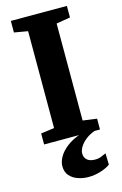

<svg xmlns="http://www.w3.org/2000/svg" viewBox="-146 -804 708 1115"><g transform="rotate(-15 208.0 -247.0)"><path d="M121 -77V-659.5L39.5 -673.5V-743H376.5V-673.5L292.5 -659.5V-76.5L376.5 -65V0H40.5V-66ZM241.5 249.5Q210.5 249.5 180 239.5Q149.5 229.5 129.8 207.5Q110 185.5 110 150Q110 123 126.5 94.2Q143 65.5 175 40.5Q207 15.5 252.5 -1L288.5 -5L346 -1Q311.5 11.5 288 30.5Q264.5 49.5 252.5 70Q240.5 90.5 240.5 108.5Q240.5 133 257 147.2Q273.5 161.5 304.5 161.5Q326.5 161.5 341.2 155Q356 148.5 371.5 142L373.5 210.5Q353 226 316.2 237.8Q279.5 249.5 241.5 249.5Z"/></g></svg>

Font: Merriweather Light 18pt Black
Style: Regular
Weight: 900
Version: Version 2.100